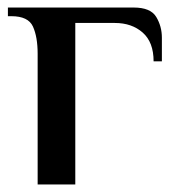

<svg xmlns="http://www.w3.org/2000/svg" viewBox="-20 -490 476 510"><path d="M80 0V-347Q80 -392 67.5 -419.5Q55 -447 10 -447H1V-470H335Q380 -470 395 -445Q410 -420 410 -390V-327H388Q388 -378 359 -403.5Q330 -429 285 -429H180V0Z"/></svg>

Font: El Messiri Medium
Style: Regular
Weight: 500
Designer: Mohamed Gaber
Foundry: Kief Type Foundry
Version: Version 2.020; ttfautohint (v1.8.3)